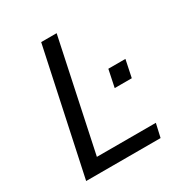

<svg xmlns="http://www.w3.org/2000/svg" viewBox="-163 -806 874 925"><g transform="rotate(-30 274.5 -344.0)"><path d="M50 0 197 -688H283L153 -75H481L464 0ZM393 -319 413 -415H508L488 -319Z"/></g></svg>

Font: Saira
Style: Italic
Weight: 400
Italic angle: -12°
Designer: Hector Gatti with collaboration of the Omnibus-Type team
Foundry: Omnibus-Type
Version: Version 1.100; ttfautohint (v1.8.3)